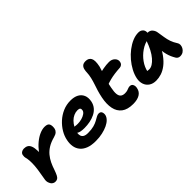

<svg xmlns="http://www.w3.org/2000/svg" viewBox="47 -1438 2176 2176"><g transform="rotate(-45 1135.0 -350.5)"><path d="M124 12Q101 12 83.5 -3Q66 -18 58 -44Q50 -70 57 -101Q70 -170 77.5 -225Q85 -280 85.5 -323.5Q86 -367 80 -400Q73 -426 72.5 -438.5Q72 -451 75 -465Q79 -484 96 -495.5Q113 -507 135 -507Q165 -507 185 -495Q205 -483 216 -455Q227 -427 228.5 -379Q230 -331 223 -259L156 -237Q187 -304 226.5 -356Q266 -408 309 -443.5Q352 -479 395 -497.5Q438 -516 475 -516Q525 -516 537 -488.5Q549 -461 541 -419Q537 -399 520 -382.5Q503 -366 469 -357Q405 -340 362.5 -313.5Q320 -287 291.5 -252.5Q263 -218 243.5 -177.5Q224 -137 209 -90Q195 -50 183.5 -28Q172 -6 158.5 3Q145 12 124 12Z M773 10Q701 10 653.5 -9Q606 -28 579.5 -61Q553 -94 546 -137Q539 -180 549 -228Q559 -282 589.5 -333.5Q620 -385 666 -427Q712 -469 769.5 -494Q827 -519 893 -519Q952 -519 991 -498Q1030 -477 1047 -437.5Q1064 -398 1053 -342Q1044 -300 1018.5 -269.5Q993 -239 955.5 -220.5Q918 -202 874.5 -193.5Q831 -185 786 -185Q717 -185 689.5 -205.5Q662 -226 666 -250Q669 -264 677.5 -271.5Q686 -279 701 -279Q711 -279 726 -276Q741 -273 767 -273Q799 -273 831 -282Q863 -291 885.5 -307Q908 -323 912 -343Q916 -364 907 -374.5Q898 -385 872 -385Q841 -385 811 -371.5Q781 -358 756.5 -333Q732 -308 714.5 -275.5Q697 -243 689 -206Q685 -183 691 -162Q697 -141 717 -129Q737 -117 775 -117Q831 -117 869 -127.5Q907 -138 932.5 -152.5Q958 -167 978 -178Q998 -189 1015 -189Q1044 -189 1053 -168Q1062 -147 1057 -122Q1051 -96 1028 -72Q1005 -48 967 -30Q929 -12 879.5 -1Q830 10 773 10Z M1370 13Q1280 13 1230 -25Q1180 -63 1166 -131.5Q1152 -200 1170 -290Q1180 -340 1192 -379Q1204 -418 1216.5 -454.5Q1229 -491 1239 -533Q1249 -578 1249.5 -605.5Q1250 -633 1256 -659Q1262 -684 1279 -699Q1296 -714 1330 -714Q1378 -714 1397.5 -678.5Q1417 -643 1399 -558Q1391 -529 1381.5 -500Q1372 -471 1361.5 -440.5Q1351 -410 1341 -374.5Q1331 -339 1323 -296Q1311 -237 1315 -203Q1319 -169 1338 -154Q1357 -139 1389 -139Q1413 -139 1428.5 -144Q1444 -149 1456.5 -154Q1469 -159 1483 -159Q1511 -159 1522 -137Q1533 -115 1527 -86Q1518 -36 1477 -11.5Q1436 13 1370 13ZM1314 -339Q1269 -322 1250 -340.5Q1231 -359 1238 -394Q1244 -423 1259.5 -446.5Q1275 -470 1323 -486Q1367 -501 1417.5 -510Q1468 -519 1510 -519Q1555 -519 1581.5 -492Q1608 -465 1601 -430Q1598 -412 1585 -400Q1572 -388 1553 -386Q1503 -383 1463.5 -377.5Q1424 -372 1388.5 -363Q1353 -354 1314 -339Z M1741 10Q1690 10 1655.5 -13.5Q1621 -37 1607.5 -76.5Q1594 -116 1603 -163Q1613 -214 1640.5 -265.5Q1668 -317 1706.5 -362.5Q1745 -408 1791.5 -443.5Q1838 -479 1886.5 -499.5Q1935 -520 1982 -520Q2019 -520 2040 -496Q2061 -472 2052 -428Q2049 -412 2038 -403Q2027 -394 2013 -391Q1947 -380 1890.5 -341Q1834 -302 1795 -247.5Q1756 -193 1744 -134Q1741 -117 1740.5 -102.5Q1740 -88 1744 -66L1696 -168Q1717 -150 1734 -143.5Q1751 -137 1776 -137Q1827 -137 1884 -202.5Q1941 -268 1984 -393Q1993 -417 2014 -430.5Q2035 -444 2057 -444Q2093 -444 2114 -419Q2135 -394 2139 -363Q2147 -315 2153 -275Q2159 -235 2172 -197.5Q2185 -160 2211 -120Q2222 -105 2221.5 -84Q2221 -63 2210 -42Q2199 -21 2178.5 -7Q2158 7 2129 7Q2112 7 2099.5 -0.5Q2087 -8 2080 -20Q2065 -45 2054 -70Q2043 -95 2035.5 -123.5Q2028 -152 2023 -189Q2018 -226 2015 -274L2069 -278Q2036 -194 1995.5 -138.5Q1955 -83 1911.5 -50Q1868 -17 1825 -3.5Q1782 10 1741 10Z"/></g></svg>

Font: Shantell Sans Light
Style: Bold Italic
Weight: 700
Italic angle: -11°
Version: Version 1.011;[c5ecc13dd]